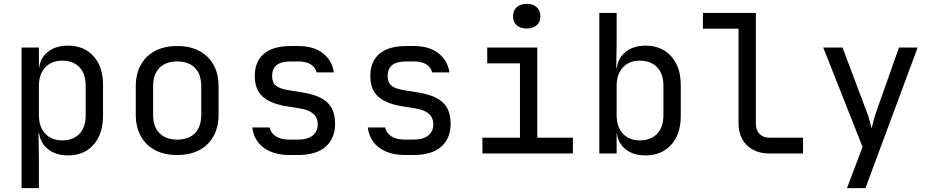

<svg xmlns="http://www.w3.org/2000/svg" viewBox="-20 -797 4840 997"><path d="M92 180V-550H182V-445H200L182 -424Q182 -487 223.5 -523.5Q265 -560 333 -560Q416 -560 465.5 -505.5Q515 -451 515 -356V-195Q515 -132 492.5 -86Q470 -40 429.5 -15Q389 10 333 10Q266 10 224 -27Q182 -64 182 -126L200 -105H180L182 20V180ZM303 -68Q360 -68 392.5 -102Q425 -136 425 -200V-350Q425 -414 392.5 -448Q360 -482 303 -482Q248 -482 215 -447Q182 -412 182 -350V-200Q182 -138 215 -103Q248 -68 303 -68Z M900 8Q834 8 786 -17Q738 -42 711.5 -89.5Q685 -137 685 -202V-348Q685 -414 711.5 -461Q738 -508 786 -533Q834 -558 900 -558Q966 -558 1014 -533Q1062 -508 1088.5 -461Q1115 -414 1115 -349V-202Q1115 -137 1088.5 -89.5Q1062 -42 1014 -17Q966 8 900 8ZM900 -72Q959 -72 992 -105Q1025 -138 1025 -202V-348Q1025 -412 992 -445Q959 -478 900 -478Q842 -478 808.5 -445Q775 -412 775 -348V-202Q775 -138 808.5 -105Q842 -72 900 -72Z M1483 8Q1427 8 1385.5 -9.5Q1344 -27 1319.5 -59Q1295 -91 1290 -135H1380Q1386 -106 1412.5 -89Q1439 -72 1483 -72H1525Q1578 -72 1604 -93.5Q1630 -115 1630 -151Q1630 -186 1606.5 -206.5Q1583 -227 1537 -234L1463 -246Q1382 -260 1342.5 -296.5Q1303 -333 1303 -403Q1303 -477 1350 -517.5Q1397 -558 1491 -558H1529Q1608 -558 1656 -521Q1704 -484 1714 -421H1624Q1618 -447 1594 -462.5Q1570 -478 1529 -478H1491Q1440 -478 1416.5 -459Q1393 -440 1393 -402Q1393 -368 1413 -352Q1433 -336 1476 -329L1550 -317Q1639 -303 1679.5 -265Q1720 -227 1720 -155Q1720 -79 1671.5 -35.5Q1623 8 1525 8Z M2083 8Q2027 8 1985.5 -9.5Q1944 -27 1919.5 -59Q1895 -91 1890 -135H1980Q1986 -106 2012.5 -89Q2039 -72 2083 -72H2125Q2178 -72 2204 -93.5Q2230 -115 2230 -151Q2230 -186 2206.5 -206.5Q2183 -227 2137 -234L2063 -246Q1982 -260 1942.5 -296.5Q1903 -333 1903 -403Q1903 -477 1950 -517.5Q1997 -558 2091 -558H2129Q2208 -558 2256 -521Q2304 -484 2314 -421H2224Q2218 -447 2194 -462.5Q2170 -478 2129 -478H2091Q2040 -478 2016.5 -459Q1993 -440 1993 -402Q1993 -368 2013 -352Q2033 -336 2076 -329L2150 -317Q2239 -303 2279.5 -265Q2320 -227 2320 -155Q2320 -79 2271.5 -35.5Q2223 8 2125 8Z M2485 0V-82H2680V-468H2510V-550H2770V-82H2955V0ZM2715 -649Q2682 -649 2663 -666Q2644 -683 2644 -712Q2644 -742 2663 -759.5Q2682 -777 2715 -777Q2748 -777 2767 -759.5Q2786 -742 2786 -712Q2786 -683 2767 -666Q2748 -649 2715 -649Z M3332 10Q3264 10 3223 -26.5Q3182 -63 3182 -126L3200 -105H3182V0H3092V-730H3182V-570L3180 -445H3200L3182 -424Q3182 -486 3223.5 -523Q3265 -560 3332 -560Q3415 -560 3465 -505Q3515 -450 3515 -355V-194Q3515 -100 3465 -45Q3415 10 3332 10ZM3302 -68Q3359 -68 3392 -102Q3425 -136 3425 -200V-350Q3425 -414 3392 -448Q3359 -482 3302 -482Q3247 -482 3214.5 -447Q3182 -412 3182 -350V-200Q3182 -138 3214.5 -103Q3247 -68 3302 -68Z M3975 0Q3927 0 3891 -19Q3855 -38 3835 -73Q3815 -108 3815 -155V-648H3630V-730H3905V-155Q3905 -121 3924 -101.5Q3943 -82 3975 -82H4150V0Z M4378 180 4459 -34 4255 -550H4355L4483 -210Q4490 -193 4496 -169.5Q4502 -146 4506 -130Q4510 -146 4516 -169.5Q4522 -193 4528 -210L4648 -550H4745L4474 180Z"/></svg>

Font: JetBrains Mono Zero
Style: Regular-Zero
Weight: 400
Designer: Philipp Nurullin, Konstantin Bulenkov
Foundry: JetBrains
Version: Version 2.211